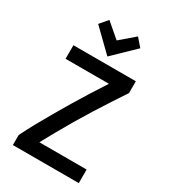

<svg xmlns="http://www.w3.org/2000/svg" viewBox="-222 -1035 1005 1140"><g transform="rotate(30 280.0 -465.0)"><path d="M57 0V-68Q81 -118 109.5 -169.5Q138 -221 169 -274.5Q200 -328 232.5 -382.5Q265 -437 299.5 -491.5Q334 -546 369 -600H72V-693H500V-612Q468 -564 434 -512Q400 -460 366 -405.5Q332 -351 300 -297Q268 -243 239 -191Q210 -139 185 -93H509V0ZM280 -736 136 -876 182 -930 280 -846 378 -930 425 -876Z"/></g></svg>

Font: Ubuntu Sans Mono Medium
Style: Regular
Weight: 500
Monospace: yes
Designer: Dalton Maag Ltd
Foundry: Dalton Maag Ltd
Version: Version 1.006